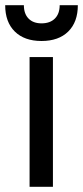

<svg xmlns="http://www.w3.org/2000/svg" viewBox="-31 -720 320 740"><path d="M83 -500H173V0H83ZM129 -562Q63 -562 26 -598.5Q-11 -635 -11 -700H61Q61 -667 79 -648.5Q97 -630 129 -630Q162 -630 180.5 -648.5Q199 -667 199 -700H269Q269 -635 232 -598.5Q195 -562 129 -562Z"/></svg>

Font: Retni Sans Medium
Style: Regular
Weight: 500
Designer: Vitaly Kuzmin
Foundry: ParaType Ltd.
Version: Version 1.00;March 2, 2019;FontCreator 11.5.0.2425 64-bit; t